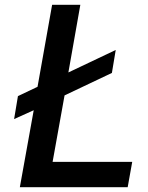

<svg xmlns="http://www.w3.org/2000/svg" viewBox="-20 -783 619 803"><path d="M514 0H63L121 -322L39 -285L55 -381L137 -420L198 -763H316L266 -480L464 -574L448 -478L250 -384L200 -106H533Z"/></svg>

Font: Open Sauce Sans Medium Italic
Style: Regular
Weight: 500
Italic angle: -10°
Designer: Alfredo Marco Pradil
Foundry: Creative Sauce Fz LLC
Version: Version 1.477